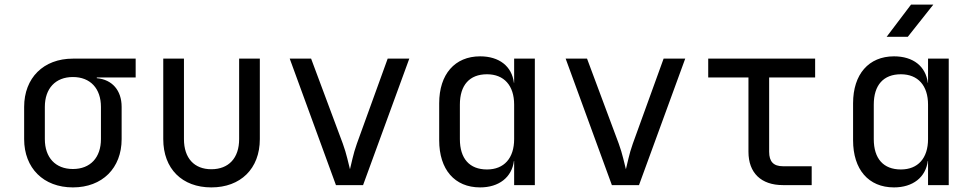

<svg xmlns="http://www.w3.org/2000/svg" viewBox="-20 -805 4240 835"><path d="M570 -550H297C169 -550 85 -466 85 -340V-200C85 -74 169 10 297 10C425 10 509 -74 509 -200V-340C509 -412 468 -459 401 -465V-468H570ZM419 -200C419 -120 373 -70 297 -70C221 -70 175 -120 175 -200V-340C175 -420 221 -470 297 -470C373 -470 419 -420 419 -340Z M899 10C1026 10 1110 -71 1110 -200V-550H1020V-200C1020 -117 974 -69 899 -69C825 -69 780 -117 780 -200V-550H690V-200C690 -71 772 10 899 10Z M1559 0 1760 -550H1666L1532 -180C1516 -136 1508 -91 1502 -69C1496 -91 1487 -137 1471 -180L1333 -550H1240L1441 0Z M2216 -445H2215C2206 -517 2151 -560 2068 -560C1958 -560 1890 -482 1890 -356V-195C1890 -68 1957 10 2068 10C2150 10 2206 -34 2215 -105H2216V0H2306V-550H2216ZM2216 -200C2216 -117 2172 -68 2098 -68C2022 -68 1980 -115 1980 -200V-350C1980 -435 2022 -482 2098 -482C2172 -482 2216 -433 2216 -350Z M2759 0 2960 -550H2866L2732 -180C2716 -136 2708 -91 2702 -69C2696 -91 2687 -137 2671 -180L2533 -550H2440L2641 0Z M3510 0V-82H3385C3344 -82 3325 -102 3325 -145V-468H3525V-550H3060V-468H3235V-145C3235 -53 3290 0 3385 0Z M3942 -785 3836 -645H3928L4039 -785ZM4016 -445H4015C4006 -517 3951 -560 3868 -560C3758 -560 3690 -482 3690 -356V-195C3690 -68 3757 10 3868 10C3950 10 4006 -34 4015 -105H4016V0H4106V-550H4016ZM4016 -200C4016 -117 3972 -68 3898 -68C3822 -68 3780 -115 3780 -200V-350C3780 -435 3822 -482 3898 -482C3972 -482 4016 -433 4016 -350Z"/></svg>

Font: Tekne LDO
Style: Regular
Weight: 400
Monospace: yes
Designer: Alessio Laiso, Mario Rullo, Paolo Rosset
Foundry: Alessio Laiso
Version: Version 1.000;hotconv 1.0.109;makeotfexe 2.5.65596